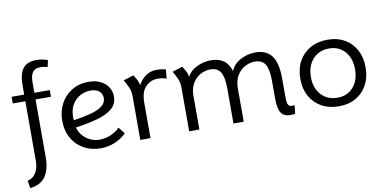

<svg xmlns="http://www.w3.org/2000/svg" viewBox="-87 -1031 3045 1520"><g transform="rotate(-10 1435.0 -271.0)"><path d="M45.5 224.5 35 164Q80 153 103.2 115Q126.5 77 126.5 17V-459.5H25.5V-513H126.5V-585Q126.5 -680 160.8 -723Q195 -766 270.5 -766Q311.5 -766 359.5 -749.5L347.5 -696Q333.5 -699.5 319.5 -702Q305.5 -704.5 292 -704.5Q248 -704.5 228.2 -678.8Q208.5 -653 208.5 -596.5V-513H332.5V-459.5H208.5V5.5Q208.5 99 171.8 156Q135 213 45.5 224.5Z M651.5 11Q575.5 11 515.8 -22Q456 -55 421.5 -115.5Q387 -176 387 -258Q387 -328.5 417.8 -389Q448.5 -449.5 506.8 -486.8Q565 -524 647 -524Q701 -524 740.8 -504.2Q780.5 -484.5 802.2 -451Q824 -417.5 824 -375.5Q824 -314.5 779.5 -277.5Q735 -240.5 658.2 -219.8Q581.5 -199 484.5 -185.5Q494.5 -147.5 520 -118.8Q545.5 -90 580 -74Q614.5 -58 651.5 -58Q703.5 -58 747.2 -77.8Q791 -97.5 816 -126L857.5 -73Q820 -34.5 765.8 -11.8Q711.5 11 651.5 11ZM478.5 -245Q555.5 -256 615 -271.5Q674.5 -287 708.5 -312.2Q742.5 -337.5 742.5 -377.5Q742.5 -411.5 717.8 -432.5Q693 -453.5 647.5 -453.5Q606 -453.5 566.8 -433.2Q527.5 -413 502.2 -372.2Q477 -331.5 477 -269.5Q477 -257 478.5 -245Z M969.5 0V-349.5Q969.5 -393 954.5 -425.5Q939.5 -458 922 -487L1004.5 -513Q1018 -492.5 1029 -471.8Q1040 -451 1044 -427Q1064 -467.5 1102.8 -495.8Q1141.5 -524 1189 -524Q1220 -524 1236.2 -521Q1252.5 -518 1266 -514L1259 -441.5Q1252.5 -444 1235.5 -448.8Q1218.5 -453.5 1186.5 -453.5Q1132 -453.5 1091.8 -412.8Q1051.5 -372 1051.5 -284V0Z M2212.5 9.5Q2158 17.5 2128.8 3.5Q2099.5 -10.5 2088.5 -46.8Q2077.5 -83 2077.5 -142V-281Q2077.5 -372 2052.5 -412.8Q2027.5 -453.5 1969.5 -453.5Q1931.5 -453.5 1892.5 -434Q1853.5 -414.5 1827.2 -373.2Q1801 -332 1801 -266V0H1718.5V-281Q1718.5 -372 1694 -412.8Q1669.5 -453.5 1611.5 -453.5Q1575.5 -453.5 1538.2 -435.8Q1501 -418 1474.8 -380.2Q1448.5 -342.5 1444.5 -282.5V0H1362.5V-349.5Q1362.5 -393 1347.5 -425.5Q1332.5 -458 1315 -487L1397.5 -513Q1411 -492.5 1422.2 -471.2Q1433.5 -450 1437 -425.5Q1459.5 -470 1513.8 -497Q1568 -524 1629 -524Q1690 -524 1729.5 -496.5Q1769 -469 1787 -409.5L1793 -421Q1807 -452 1837 -475Q1867 -498 1906.2 -511Q1945.5 -524 1987 -524Q2074 -524 2117 -466.8Q2160 -409.5 2160 -282.5V-160Q2160 -122 2162.2 -97.5Q2164.5 -73 2177 -63.2Q2189.5 -53.5 2220.5 -59.5Z M2566 11Q2486.5 11 2427 -22.2Q2367.5 -55.5 2334.2 -115.5Q2301 -175.5 2301 -255.5Q2301 -336 2334 -396.5Q2367 -457 2426.8 -490.5Q2486.5 -524 2565.5 -524Q2644 -524 2702.5 -490.5Q2761 -457 2793.5 -397Q2826 -337 2826 -256.5Q2826 -176.5 2793.5 -116.2Q2761 -56 2702.5 -22.5Q2644 11 2566 11ZM2566 -58Q2645 -58 2693 -112.2Q2741 -166.5 2741 -255.5Q2741 -345 2692.8 -399.2Q2644.5 -453.5 2565.5 -453.5Q2485 -453.5 2435.5 -398.8Q2386 -344 2386 -254.5Q2386 -166 2435.5 -112Q2485 -58 2566 -58Z"/></g></svg>

Font: Mooli
Style: Regular
Weight: 400
Designer: Vernon Adams
Foundry: Vernon Adams
Version: Version 1.000; ttfautohint (v1.8.4.7-5d5b);gftools[0.9.33]